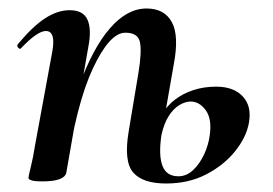

<svg xmlns="http://www.w3.org/2000/svg" viewBox="-20 -419 642 452"><path d="M371 13Q316 13 293.5 -13Q271 -39 283 -110L306 -248Q314 -297 309.5 -319.5Q305 -342 275 -342Q238 -342 198.5 -257.5Q159 -173 136 -12L118 -13Q136 -132 167 -218.5Q198 -305 238.5 -352Q279 -399 325 -399Q367 -399 384.5 -367Q402 -335 389 -267L360 -101Q353 -53 362.5 -28.5Q372 -4 400 -4Q419 -4 434.5 -18.5Q450 -33 460.5 -55.5Q471 -78 474 -102Q479 -140 464 -160Q449 -180 429 -180Q416 -180 402 -171.5Q388 -163 377 -145.5Q366 -128 360 -101L344 -102Q349 -128 361 -149Q373 -170 392 -184.5Q411 -199 435.5 -207Q460 -215 489 -215Q530 -215 551.5 -192Q573 -169 566 -130Q560 -96 533.5 -63Q507 -30 465.5 -8.5Q424 13 371 13ZM80 8Q61 8 54 5.5Q47 3 47 0Q47 -4 52.5 -26Q58 -48 62 -74L103 -297Q112 -346 88 -346Q78 -346 63.5 -336Q49 -326 30 -306Q27 -302 23 -306.5Q19 -311 22 -315Q58 -358 87 -376.5Q116 -395 144 -395Q176 -395 186 -372.5Q196 -350 188 -309L136 -12Q131 8 80 8Z"/></svg>

Font: Cormorant Garamond Light
Style: Italic
Weight: 300
Italic angle: -10°
Designer: Christian Thalmann (Catharsis Fonts)
Foundry: Catharsis Fonts
Version: Version 4.001